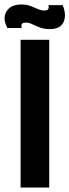

<svg xmlns="http://www.w3.org/2000/svg" viewBox="-46 -838 310 858"><path d="M46 0V-660H174V0ZM177 -708Q152 -708 133 -715Q114 -722 99 -729.5Q84 -737 69 -737Q55 -737 51.5 -730Q48 -723 51 -713H-13Q-36 -756 -17 -787Q2 -818 49 -818Q73 -818 91 -811Q109 -804 123.5 -797.5Q138 -791 153 -791Q166 -791 169.5 -797.5Q173 -804 171 -815H234Q252 -773 238.5 -740.5Q225 -708 177 -708Z"/></svg>

Font: Bricolage Grotesque 48pt SemiBold
Style: Regular
Weight: 600
Designer: Mathieu Triay
Foundry: Atelier Triay
Version: Version 1.000; ttfautohint (v1.8.4.7-5d5b);gftools[0.9.32]